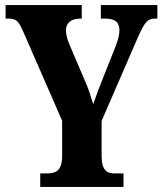

<svg xmlns="http://www.w3.org/2000/svg" viewBox="-20 -734 639 754"><path d="M138 0H465V-53H429C402 -53 379 -63 379 -122V-259L520 -584C547 -645 558 -661 589 -661H598V-714H376V-661H392C430 -661 449 -649 449 -614C449 -604 446 -582 434 -552L389 -439C372 -397 357 -357 346 -325C336 -356 329 -383 312 -420L252 -561C244 -579 239 -600 239 -615C239 -644 260 -661 295 -661H301V-714H2V-661H13C47 -661 54 -648 72 -608L224 -260V-122C224 -64 200 -53 165 -53H138Z"/></svg>

Font: Noto Serif Devanagari ExtraCondensed ExtraBold
Style: Regular
Weight: 800
Width: 2
Designer: Universal Thirst, Indian Type Foundry and the Monotype Design Team
Foundry: Monotype Imaging Inc.
Version: Version 2.004